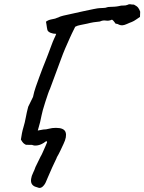

<svg xmlns="http://www.w3.org/2000/svg" viewBox="-20 -666 691 919"><path d="M143 27Q137 28 128 27.5Q119 27 104 27Q96 23 91.5 18.5Q87 14 80 2Q82 -13 85 -28Q88 -43 92 -56Q99 -79 103.5 -104Q108 -129 115 -155L138 -202Q143 -227 151.5 -251Q160 -275 168 -297Q176 -319 183.5 -338.5Q191 -358 198 -375Q202 -385 209.5 -404.5Q217 -424 225 -446Q233 -468 240 -483Q243 -489 245 -493.5Q247 -498 249 -504Q234 -504 222 -509Q210 -514 207 -522Q206 -526 204.5 -534.5Q203 -543 202 -551.5Q201 -560 200 -562Q210 -570 225 -573Q240 -576 244 -577Q260 -584 270.5 -587.5Q281 -591 301 -595Q306 -596 328 -601Q350 -606 377.5 -612Q405 -618 427.5 -622.5Q450 -627 456 -627Q467 -628 476 -628Q485 -628 492 -631Q497 -633 507 -633Q517 -633 529 -634Q541 -635 550 -637Q559 -640 570.5 -639.5Q582 -639 591 -643Q597 -647 604 -645.5Q611 -644 621 -644Q635 -637 641 -629.5Q647 -622 651 -610L650 -585Q642 -580 631.5 -572.5Q621 -565 611 -561Q605 -559 599.5 -556.5Q594 -554 587 -551Q576 -546 567 -545Q558 -544 549 -548Q545 -551 541 -551.5Q537 -552 533 -553Q530 -558 528 -560Q526 -562 524 -565Q522 -568 516 -572Q501 -565 487 -567.5Q473 -570 458 -563Q444 -562 428.5 -559.5Q413 -557 398 -553Q381 -549 366 -546.5Q351 -544 340 -538Q329 -516 324.5 -506.5Q320 -497 315 -486Q303 -460 292 -434Q281 -408 272 -383L219 -240Q216 -235 210 -217.5Q204 -200 197 -178.5Q190 -157 185 -139Q180 -121 179 -114Q176 -98 172 -81.5Q168 -65 163 -49Q158 -33 154.5 -18Q151 -3 150 11Q150 16 147.5 20Q145 24 143 27ZM182 229Q173 235 165.5 233Q158 231 147 227Q136 222 131.5 213Q127 204 129 190Q131 176 138 162Q145 148 150 133L175 82Q178 78 185 62Q192 46 198.5 31.5Q205 17 205 16Q206 13 204.5 11Q203 9 199 11Q180 26 161.5 29.5Q143 33 131.5 26.5Q120 20 121 3L132 -36L187 -46Q201 -46 215 -50Q229 -54 248 -54Q287 -54 294 -33Q301 -12 284 23Q277 38 269 55Q261 72 252 87Q253 87 246.5 100Q240 113 230 135Q220 157 209 183Q205 193 199 206.5Q193 220 182 229Z"/></svg>

Font: Caveat Medium
Style: Regular
Weight: 500
Designer: Pablo Impallari
Foundry: Pablo Impallari
Version: Version 2.000